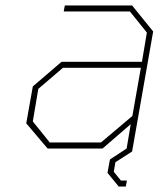

<svg xmlns="http://www.w3.org/2000/svg" viewBox="-20 -543 595 702"><path d="M414 139 373 89 382 40 443 0 458 -89 355 0H154L76 -92L100 -227L205 -317H499L517 -424L455 -501H213L217 -523H463L540 -428L463 11L402 50L396 85L422 117H444L440 139ZM162 -22H349L464 -119L495 -295H210L120 -218L100 -99Z"/></svg>

Font: Tomorrow Thin
Style: Italic
Weight: 250
Italic angle: -10°
Designer: Tony de Marco, Monica Rizzolli
Foundry: Just in Type
Version: Version 2.002